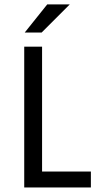

<svg xmlns="http://www.w3.org/2000/svg" viewBox="-20 -832 457 852"><path d="M87.5 0V-625H166.7V-70.8H383.3V0ZM89.6 -687.5 189.6 -812.5H289.6L164.6 -687.5Z"/></svg>

Font: Afacad Flux
Style: Regular
Weight: 400
Designer: Kristian Moeller
Foundry: Dicotype
Version: Version 1.100